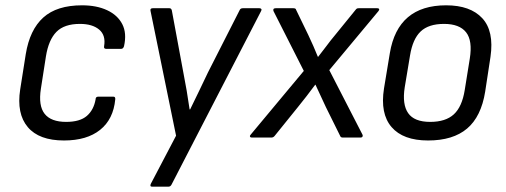

<svg xmlns="http://www.w3.org/2000/svg" viewBox="-20 -518 1906 723"><path d="M221 11Q127 11 84.5 -39.5Q42 -90 56 -181L77 -314Q92 -406 143 -452Q194 -498 289 -498Q344 -498 383.5 -479.5Q423 -461 440.5 -427Q458 -393 447 -344Q444 -334 436 -334H380Q370 -334 372 -344Q379 -385 353.5 -406.5Q328 -428 281 -428Q222 -428 192.5 -398Q163 -368 153 -306L134 -184Q124 -120 148 -89.5Q172 -59 229 -59Q281 -59 307 -81.5Q333 -104 340 -144Q340 -154 350 -154H407Q415 -154 414 -144Q407 -69 357 -29Q307 11 221 11Z M553 185Q543 185 548 174L643 -7L547 -476Q544 -487 555 -487H618Q625 -487 627 -479L670 -247Q677 -212 683 -176.5Q689 -141 694 -106H696Q713 -141 730 -176Q747 -211 763 -245L882 -479Q885 -487 894 -487H957Q962 -487 964 -484Q966 -481 963 -476L626 177Q622 185 614 185Z M928 0Q923 0 921.5 -3.5Q920 -7 924 -11L1124 -251L1010 -476Q1008 -481 1010 -484Q1012 -487 1018 -487H1085Q1094 -487 1095 -481L1141 -386Q1151 -365 1160 -344.5Q1169 -324 1177 -304H1178Q1194 -324 1209.5 -345Q1225 -366 1241 -385L1319 -481Q1322 -485 1324.5 -486Q1327 -487 1331 -487H1401Q1406 -487 1407.5 -484Q1409 -481 1405 -476L1220 -254L1345 -11Q1347 -7 1345 -3.5Q1343 0 1338 0H1271Q1263 0 1261 -6L1207 -115Q1197 -136 1187.5 -157Q1178 -178 1168 -199H1167Q1151 -177 1134.5 -156Q1118 -135 1102 -115L1014 -6Q1009 0 1002 0Z M1592 11Q1498 11 1454.5 -39.5Q1411 -90 1426 -185L1448 -318Q1478 -498 1660 -498Q1751 -498 1796 -449.5Q1841 -401 1827 -304L1807 -173Q1792 -79 1739 -34Q1686 11 1592 11ZM1600 -59Q1658 -59 1689 -87.5Q1720 -116 1730 -179L1749 -297Q1760 -365 1735 -396.5Q1710 -428 1652 -428Q1594 -428 1564 -399.5Q1534 -371 1524 -309L1504 -189Q1494 -125 1517 -92Q1540 -59 1600 -59Z"/></svg>

Font: Sofia Sans Semi Condensed
Style: Italic
Weight: 400
Italic angle: -9°
Designer: Botio Nikoltchev, Ani Petrova
Foundry: lettersoup
Version: Version 4.101